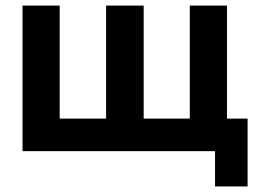

<svg xmlns="http://www.w3.org/2000/svg" viewBox="-20 -544 937 691"><path d="M753.9 127V0H61V-523.9H194.8V-117.2H361.8V-523.9H497.1V-117.2H663.1V-523.9H796.9V-117.2H871.1V127Z"/></svg>

Font: Rawline
Style: Bold
Weight: 700
Designer: Matt McInerney, Pablo Impallari, Rodrigo Fuenzalida
Foundry: Matt McInerney, Pablo Impallari, Rodrigo Fuenzalida
Version: Version 4.020;PS 004.020;hotconv 1.0.88;makeotf.lib2.5.64775